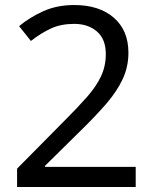

<svg xmlns="http://www.w3.org/2000/svg" viewBox="-20 -744 612 764"><path d="M520 0H48V-73L235 -262Q289 -316 326 -358Q363 -400 382 -440.5Q401 -481 401 -529Q401 -588 366 -618.5Q331 -649 275 -649Q223 -649 183.5 -631Q144 -613 103 -581L56 -640Q98 -675 152.5 -699.5Q207 -724 275 -724Q375 -724 433 -673.5Q491 -623 491 -534Q491 -478 468 -429Q445 -380 404 -332.5Q363 -285 308 -231L159 -84V-80H520Z"/></svg>

Font: Noto Sans Tifinagh Hawad
Style: Regular
Weight: 400
Designer: JamraPatel
Foundry: JamraPatel LLC
Version: Version 2.006; ttfautohint (v1.8.4.7-5d5b)